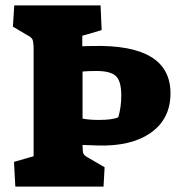

<svg xmlns="http://www.w3.org/2000/svg" viewBox="-20 -694 664 714"><path d="M32 -92 105 -113V-510Q105 -537 101 -546.5Q97 -556 80 -564L28 -595L33 -674H354L358 -582L286 -561V-522L324 -523Q614 -530 614 -347Q614 -252 541 -200.5Q468 -149 343 -153L287 -155V-152Q287 -129 290.5 -122Q294 -115 309 -107L369 -72L365 0H37ZM420 -258Q431 -296 431 -339Q431 -393 410.5 -411.5Q390 -430 340 -430Q305 -430 287 -428V-253Q312 -248 347 -248Q399 -248 420 -258Z"/></svg>

Font: Suez One
Style: Regular
Weight: 400
Version: Version 1.000